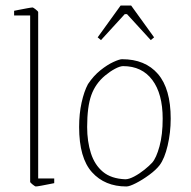

<svg xmlns="http://www.w3.org/2000/svg" viewBox="-20 -664 691 694"><path d="M109 10Q107 10 98 3Q89 -4 89 -7V-608H31V-625Q31 -625 46 -628Q61 -631 77.5 -634Q94 -637 98 -637Q100 -637 109 -630Q118 -623 118 -620V-19H176V-2Q176 -2 161 1Q146 4 130 7Q114 10 109 10Z M437 10Q359 10 312.5 -41.5Q266 -93 266 -205Q266 -253 275 -293.5Q284 -334 298 -360Q318 -390 343 -410Q368 -430 390 -440Q412 -450 421 -450Q505 -450 551 -396.5Q597 -343 597 -235Q597 -185 586 -138Q575 -91 557 -67Q544 -50 519.5 -32Q495 -14 471.5 -2Q448 10 437 10ZM433 -16Q446 -16 465 -26Q484 -36 502 -50.5Q520 -65 530 -76Q545 -93 556.5 -135Q568 -177 568 -235Q568 -325 530.5 -375Q493 -425 425 -425Q414 -425 396 -415.5Q378 -406 360 -391Q325 -362 310 -320Q295 -278 295 -205Q295 -153 308.5 -110.5Q322 -68 352 -43Q382 -18 433 -16ZM345 -519 333 -529 416 -644H454L537 -529L525 -519L439 -613H431Z"/></svg>

Font: Grenze Gotisch Thin
Style: Regular
Weight: 100
Designer: Renata Polastri
Foundry: Omnibus-Type
Version: Version 1.001